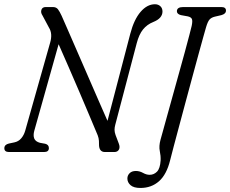

<svg xmlns="http://www.w3.org/2000/svg" viewBox="-20 -734 1111 927"><path d="M145.5 -102.5Q139.5 -80.5 145.2 -65.5Q151 -50.5 173 -44.5L198 -40Q216 -35.5 216 -19Q216 0 192.5 0H24Q0.5 0 1 -19Q1.5 -36 23 -41L49 -46.5Q69 -50.5 82.2 -65.8Q95.5 -81 102 -104L222.5 -529.5Q234.5 -572 216.5 -600.5L185 -659.5Q175.5 -673.5 180 -686.8Q184.5 -700 201 -700H235Q251.5 -700 259.8 -689.2Q268 -678.5 277.5 -658Q287 -636.5 306.8 -591.2Q326.5 -546 352 -487.5Q377.5 -429 404.5 -366.8Q431.5 -304.5 456.2 -248Q481 -191.5 499 -150.5L609 -571Q627 -640 658.8 -676.8Q690.5 -713.5 728 -713.5Q744 -713.5 754.2 -704Q764.5 -694.5 764.5 -678Q764 -645.5 720.5 -628Q690 -616 670.5 -591.8Q651 -567.5 640 -525L536.5 -131.5Q533 -118.5 533 -107.2Q533 -96 538 -82L553.5 -41Q560.5 -23 554 -11.5Q547.5 0 532 0H487Q457.5 0 458 -38Q458.5 -55 455.8 -67.2Q453 -79.5 445.5 -95.5Q433.5 -124 412.2 -174.8Q391 -225.5 364.8 -286.5Q338.5 -347.5 312 -408.8Q285.5 -470 263 -520.5ZM975 -603Q972 -593 962.5 -559Q953 -525 939.2 -474.5Q925.5 -424 909.2 -364.2Q893 -304.5 876.5 -243Q860 -181.5 845 -125.5Q830 -69.5 818.5 -26.2Q807 17 801.5 39.5Q784.5 108.5 747.8 141Q711 173.5 658 173.5Q625.5 173.5 610.2 160Q595 146.5 595 128Q595 113 605.8 102.2Q616.5 91.5 636 91.5Q654 91.5 670.5 100.8Q687 110 702.5 110Q723 110 738 94.8Q753 79.5 755.5 40.5Q756.5 18.5 751.5 -4.8Q746.5 -28 755 -59.5Q757 -66 765.2 -96Q773.5 -126 786.2 -172Q799 -218 814 -272Q829 -326 844.2 -380.8Q859.5 -435.5 872.5 -483.2Q885.5 -531 894.2 -564.5Q903 -598 905.5 -609Q910.5 -633 906.5 -642.2Q902.5 -651.5 886.5 -655L853.5 -661Q834 -666 834 -680Q834.5 -700 864.5 -700H1048.5Q1071 -700 1071 -683Q1071 -667 1049 -661L1017 -653.5Q1000.5 -649.5 991.8 -639.8Q983 -630 975 -603Z"/></svg>

Font: Fraunces 72pt SuperSoft Light
Style: Italic
Weight: 300
Italic angle: -16°
Version: Version 1.000;[b76b70a41]